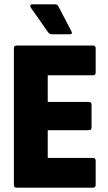

<svg xmlns="http://www.w3.org/2000/svg" viewBox="-20 -865 497 885"><path d="M56 0Q44 0 44 -13V-642Q44 -655 56 -655H409Q421 -655 421 -642V-531Q421 -518 409 -518H200V-395H390Q402 -395 402 -382V-279Q402 -265 390 -265H200V-137H409Q421 -137 421 -124V-13Q421 0 409 0ZM219 -707Q208 -707 201 -717L122 -830Q118 -836 120 -840.5Q122 -845 128 -845H234Q244 -845 249 -836L309 -721Q317 -707 301 -707Z"/></svg>

Font: Sofia Sans Condensed Black
Style: Regular
Weight: 900
Designer: Botio Nikoltchev, Ani Petrova
Foundry: lettersoup
Version: Version 4.101